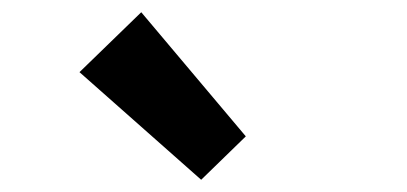

<svg xmlns="http://www.w3.org/2000/svg" viewBox="-20 -944 666 314"><path d="M309 -650 382 -721 211 -924 110 -826Z"/></svg>

Font: Kinto Sans
Style: Bold
Weight: 700
Designer: Authors: Ryoko NISHIZUKA  (kana & ideographs); Paul D. Hunt (Latin, Greek & Cyrillic); Wenlong ZHANG  (bopomofo); Sandol
Foundry: Adobe Systems Incorporated, ookami Inc.
Version: Version 0.001